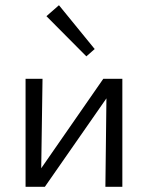

<svg xmlns="http://www.w3.org/2000/svg" viewBox="-20 -716 566 736"><path d="M449 0H384L388 -339L152 0H78V-414H143L138 -71L376 -414H449ZM158 -654 206 -696 343 -528 311 -500Z"/></svg>

Font: Ysabeau
Style: Regular
Weight: 400
Designer: Christian Thalmann (Catharsis Fonts)
Version: Version 0.003